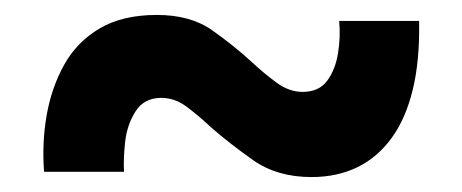

<svg xmlns="http://www.w3.org/2000/svg" viewBox="-20 -485 618 257"><path d="M397 -248Q351 -248 319 -270.5Q287 -293 262 -315Q246 -330 230 -342Q214 -354 196 -354Q173 -354 161.5 -336Q150 -318 147.5 -295Q145 -272 146 -255H39Q36 -294 42.5 -331Q49 -368 66 -398.5Q83 -429 113.5 -447Q144 -465 190 -465Q235 -465 264 -444.5Q293 -424 317 -402Q333 -387 350 -374.5Q367 -362 385 -362Q407 -362 418 -377Q429 -392 432.5 -414Q436 -436 434 -457H541Q542 -404 532.5 -365Q523 -326 504 -300Q485 -274 458 -261Q431 -248 397 -248Z"/></svg>

Font: Onest SemiBold
Style: Regular
Weight: 600
Designer: Dmitri Voloshin, Andrey Kudryavtsev
Foundry: Dmitri Voloshin, Andrey Kudryavtsev
Version: Version 1.000;gftools[0.9.33]